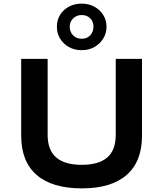

<svg xmlns="http://www.w3.org/2000/svg" viewBox="-20 -1030 902 1060"><path d="M432 10Q268 10 182.5 -64Q97 -138 97 -281V-705H243V-286Q243 -201 290.5 -160.5Q338 -120 431 -120Q525 -120 572 -160.5Q619 -201 619 -286V-705H764V-281Q764 -138 679 -64Q594 10 432 10ZM431 -753Q391 -753 360 -770.5Q329 -788 311.5 -817Q294 -846 294 -882Q294 -919 311.5 -947.5Q329 -976 360 -993Q391 -1010 431 -1010Q470 -1010 501 -993Q532 -976 550 -947.5Q568 -919 568 -882Q568 -846 550 -817Q532 -788 501.5 -770.5Q471 -753 431 -753ZM431 -816Q460 -816 478 -835Q496 -854 496 -883Q496 -911 478 -929Q460 -947 431 -947Q403 -947 384 -928.5Q365 -910 365 -883Q365 -854 383.5 -835Q402 -816 431 -816Z"/></svg>

Font: Nunito Sans 7pt SemiExpanded
Style: Bold
Weight: 700
Width: 6
Designer: Vernon Adams
Foundry: Vernon Adams
Version: Version 3.101;gftools[0.9.27]